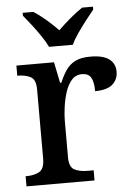

<svg xmlns="http://www.w3.org/2000/svg" viewBox="-54 -807 593 849"><g transform="rotate(-5 242.5 -383.0)"><path d="M29 0V-45H32Q66 -45 89.5 -57.5Q113 -70 113 -117V-423Q113 -467 90 -479Q67 -491 34 -491H31V-536H198L217 -443H222Q235 -473 250.5 -496.5Q266 -520 291.5 -533.5Q317 -547 360 -547Q416 -547 443 -527Q470 -507 470 -471Q470 -436 445.5 -414.5Q421 -393 368 -393Q368 -434 356.5 -453.5Q345 -473 316 -473Q288 -473 270 -452Q252 -431 242 -399Q232 -367 227.5 -333Q223 -299 223 -273V-112Q223 -68 246.5 -56.5Q270 -45 302 -45H331V0ZM182 -606Q171 -629 153 -655.5Q135 -682 115 -708Q95 -734 79 -753V-766H126Q153 -749 182.5 -723.5Q212 -698 234 -675Q257 -698 287 -723.5Q317 -749 343 -766H391V-753Q375 -734 355 -708Q335 -682 316.5 -655.5Q298 -629 288 -606Z"/></g></svg>

Font: Noto Serif Tamil Medium
Style: Regular
Weight: 500
Designer: Indian Type Foundry, Tom Grace, and the Monotype Design Team
Foundry: Monotype Imaging Inc.
Version: Version 2.004; ttfautohint (v1.8.4.7-5d5b)